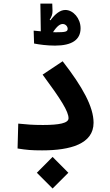

<svg xmlns="http://www.w3.org/2000/svg" viewBox="-20 -849 626 1089"><path d="M218.8 3.9C379.4 3.9 510.7 -32.7 510.7 -152.8C510.7 -243.2 448.2 -356.4 335.4 -501.5L221.7 -425.8C327.1 -283.2 368.7 -216.3 368.7 -178.2C368.7 -150.4 315.4 -140.1 223.6 -140.1C161.6 -140.1 133.8 -143.1 83.5 -147.9L79.6 -6.8C131.3 1.5 158.2 3.9 218.8 3.9ZM292 -590.3C388.7 -590.3 437 -624 437 -688.5C437 -745.1 395 -792.5 350.6 -792.5C320.8 -792.5 292.5 -769.5 266.1 -733.9L261.7 -736.8C272.9 -754.9 278.3 -768.1 277.8 -787.6L276.4 -828.6H209L211.4 -671.4C194.8 -672.9 180.2 -674.3 170.9 -675.3L173.3 -602.1C203.6 -596.2 247.1 -590.3 292 -590.3ZM278.3 220.2 367.7 130.9 278.3 41 189 130.9ZM280.8 -666.5C304.2 -702.6 321.3 -712.9 335.9 -712.9C352.5 -712.9 363.8 -698.2 363.8 -686C363.8 -668.9 351.1 -666 296.4 -666C292 -666 286.6 -666 280.8 -666.5Z"/></svg>

Font: CaskaydiaCove Nerd Font
Style: Bold
Weight: 700
Designer: Aaron Bell
Foundry: Saja Typeworks
Version: Version 2111.1;Nerd Fonts 2.3.0